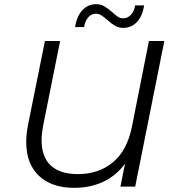

<svg xmlns="http://www.w3.org/2000/svg" viewBox="-20 -897 837 923"><path d="M770 -700 630 0H559L581 -110Q538 -52 476 -23Q414 6 336 6Q229 6 167.5 -51.5Q106 -109 106 -215Q106 -253 115 -298L196 -700H269L188 -296Q180 -253 180 -223Q180 -142 224.5 -101Q269 -60 355 -60Q454 -60 522.5 -116.5Q591 -173 614 -287L696 -700ZM496 -801Q479 -816 467 -823.5Q455 -831 441 -831Q419 -831 404 -813.5Q389 -796 384 -767H341Q349 -819 376 -848Q403 -877 442 -877Q464 -877 480.5 -867.5Q497 -858 519 -839Q535 -824 546.5 -816.5Q558 -809 572 -809Q594 -809 609.5 -826Q625 -843 630 -871H673Q665 -820 638.5 -791.5Q612 -763 572 -763Q550 -763 533 -773Q516 -783 496 -801Z"/></svg>

Font: Montserrat Alternates
Style: Italic
Weight: 400
Italic angle: -11.3°
Designer: Julieta Ulanovsky
Foundry: Julieta Ulanovsky
Version: Version 7.200